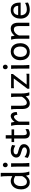

<svg xmlns="http://www.w3.org/2000/svg" viewBox="2185 -3006 833 5243"><g transform="rotate(-90 2601.5 -384.5)"><path d="M539.6 0H451.7Q446.3 -12.7 438.7 -38.1Q431.2 -63.5 424.8 -90.3Q389.6 -40 344.7 -13.9Q299.8 12.2 246.6 12.2Q187.5 12.2 143.3 -17.1Q99.1 -46.4 75.2 -100.1Q51.3 -153.8 51.3 -224.6Q51.3 -309.1 81.5 -373.5Q111.8 -438 164.8 -472.9Q217.8 -507.8 283.2 -507.8Q312 -507.8 346.4 -496.1Q380.9 -484.4 412.6 -466.3V-603Q412.6 -665 409.9 -708.5Q407.2 -752 400.4 -781.2H502.9V-258.8Q502.9 -95.2 539.6 0ZM283.2 -424.8Q245.6 -424.8 213.1 -402.1Q180.7 -379.4 161.1 -337.2Q141.6 -294.9 141.6 -239.3Q141.6 -152.8 171.1 -109.4Q200.7 -65.9 263.7 -65.9Q292.5 -65.9 321.8 -84.5Q351.1 -103 375 -132.8Q398.9 -162.6 412.6 -195.3V-388.2Q375 -408.2 346.9 -416.5Q318.8 -424.8 283.2 -424.8Z M764.2 -231.9Q764.2 -178.2 766.8 -107.2Q769.5 -36.1 773.9 0H673.8V-258.8Q673.8 -439 666.5 -498H764.2ZM717.8 -722.7Q745.1 -722.7 763.2 -703.4Q781.2 -684.1 781.2 -656.7Q781.2 -629.4 763.2 -610.1Q745.1 -590.8 717.8 -590.8Q690.9 -590.8 673.8 -609.9Q656.7 -628.9 656.7 -656.7Q656.7 -684.6 673.8 -703.6Q690.9 -722.7 717.8 -722.7Z M1103.5 -429.7Q1069.8 -429.7 1048.3 -420.4Q1026.9 -411.1 1017.6 -396.7Q1008.3 -382.3 1008.3 -366.2Q1008.3 -347.7 1016.6 -336.2Q1024.9 -324.7 1049.8 -314.7Q1074.7 -304.7 1125.5 -293Q1200.7 -275.9 1243.7 -241.5Q1286.6 -207 1286.6 -144Q1286.6 -100.6 1261.5 -64.9Q1236.3 -29.3 1193.4 -8.5Q1150.4 12.2 1098.6 12.2Q1042 12.2 991.7 -3.7Q941.4 -19.5 910.6 -43.9L935.1 -131.8Q967.3 -102.5 1014.4 -84.2Q1061.5 -65.9 1101.1 -65.9Q1128.9 -65.9 1151.1 -75.2Q1173.3 -84.5 1186 -99.6Q1198.7 -114.7 1198.7 -131.8Q1198.7 -151.4 1187.5 -166.5Q1176.3 -181.6 1147 -195.3Q1117.7 -209 1064.5 -222.2Q1007.3 -236.3 975.8 -256.8Q944.3 -277.3 932.4 -302.7Q920.4 -328.1 920.4 -361.3Q920.4 -389.2 938.2 -423.1Q956.1 -457 998.3 -482.4Q1040.5 -507.8 1108.4 -507.8Q1193.8 -507.8 1264.6 -468.8L1247.6 -383.3Q1212.9 -403.3 1178.2 -416.5Q1143.6 -429.7 1103.5 -429.7Z M1578.1 12.2Q1514.6 12.2 1477.5 -20.3Q1440.4 -52.7 1440.4 -131.8V-415H1342.8V-485.8H1440.4V-644.5H1530.8V-485.8H1689.5V-415H1530.8V-190.4Q1530.8 -140.6 1537.1 -114.5Q1543.5 -88.4 1556.6 -78.4Q1569.8 -68.4 1593.3 -68.4Q1633.3 -68.4 1699.2 -105V-26.9Q1638.2 12.2 1578.1 12.2Z M1811.5 0V-300.3Q1811.5 -365.2 1804.2 -416.3Q1796.9 -467.3 1787.1 -498H1875Q1879.9 -484.4 1885.5 -455.3Q1891.1 -426.3 1894.5 -402.8Q1917.5 -435.5 1945.8 -459.2Q1974.1 -482.9 2002.2 -495.4Q2030.3 -507.8 2053.2 -507.8Q2110.4 -507.8 2137.9 -461.4Q2165.5 -415 2165.5 -344.2L2087.4 -327.1Q2087.4 -366.7 2073 -393.3Q2058.6 -419.9 2031.2 -419.9Q2011.2 -419.9 1984.9 -399.7Q1958.5 -379.4 1935.3 -347.4Q1912.1 -315.4 1901.9 -283.2V0Z M2592.8 -97.7Q2502.4 12.2 2402.3 12.2Q2324.2 12.2 2285.2 -40.5Q2246.1 -93.3 2246.1 -197.8V-341.8Q2246.1 -393.1 2244.4 -425Q2242.7 -457 2236.3 -498H2336.4V-227.1Q2336.4 -170.4 2344.2 -135.7Q2352.1 -101.1 2370.4 -84.7Q2388.7 -68.4 2419.4 -68.4Q2446.8 -68.4 2479.5 -89.6Q2512.2 -110.8 2539.8 -142.8Q2567.4 -174.8 2580.6 -205.1V-341.8Q2580.6 -394 2578.9 -424.8Q2577.1 -455.6 2570.8 -498H2670.9V-219.7Q2670.9 -84.5 2702.6 0H2619.6Q2611.3 -20 2603.8 -46.4Q2596.2 -72.8 2592.8 -97.7Z M3203.1 -498V-451.7L2912.6 -73.2H3122.6Q3151.4 -73.2 3171.1 -74.5Q3190.9 -75.7 3210.4 -80.6V0H2800.3V-53.7L3081.1 -424.8H2890.6Q2861.8 -424.8 2844.5 -423.6Q2827.1 -422.4 2814.9 -417.5V-498Z M3439.9 -231.9Q3439.9 -178.2 3442.6 -107.2Q3445.3 -36.1 3449.7 0H3349.6V-258.8Q3349.6 -439 3342.3 -498H3439.9ZM3393.6 -722.7Q3420.9 -722.7 3439 -703.4Q3457 -684.1 3457 -656.7Q3457 -629.4 3439 -610.1Q3420.9 -590.8 3393.6 -590.8Q3366.7 -590.8 3349.6 -609.9Q3332.5 -628.9 3332.5 -656.7Q3332.5 -684.6 3349.6 -703.6Q3366.7 -722.7 3393.6 -722.7Z M3815.9 -507.8Q3883.3 -507.8 3934.6 -477.3Q3985.8 -446.8 4014.4 -387.9Q4043 -329.1 4043 -246.6Q4043 -165.5 4011.2 -106.9Q3979.5 -48.3 3925.5 -18.1Q3871.6 12.2 3806.2 12.2Q3738.8 12.2 3687.5 -17.8Q3636.2 -47.9 3607.7 -106.2Q3579.1 -164.6 3579.1 -246.6Q3579.1 -327.6 3610.8 -387Q3642.6 -446.3 3696.5 -477.1Q3750.5 -507.8 3815.9 -507.8ZM3811 -65.9Q3850.6 -65.9 3882.8 -87.6Q3915 -109.4 3933.8 -150.4Q3952.6 -191.4 3952.6 -246.6Q3952.6 -302.7 3934.8 -344.2Q3917 -385.7 3885 -407.7Q3853 -429.7 3811 -429.7Q3771.5 -429.7 3739 -407.5Q3706.5 -385.3 3688 -343.8Q3669.4 -302.2 3669.4 -246.6Q3669.4 -190.4 3687.3 -149.7Q3705.1 -108.9 3737.1 -87.4Q3769 -65.9 3811 -65.9Z M4511.7 -268.6Q4511.7 -328.6 4501.2 -362.1Q4490.7 -395.5 4469.7 -408.9Q4448.7 -422.4 4414.1 -422.4Q4380.4 -422.4 4347.9 -401.9Q4315.4 -381.3 4291 -349.4Q4266.6 -317.4 4255.4 -283.2V0H4165V-300.3Q4165 -365.2 4157.7 -416.3Q4150.4 -467.3 4140.6 -498H4228.5Q4233.4 -484.4 4239 -455.3Q4244.6 -426.3 4248 -402.8Q4293.9 -457.5 4341.1 -482.7Q4388.2 -507.8 4440.9 -507.8Q4519.5 -507.8 4560.8 -456.5Q4602.1 -405.3 4602.1 -305.2V0H4511.7Z M4804.7 -236.8Q4806.2 -181.2 4826.4 -143.6Q4846.7 -106 4881.3 -87.2Q4916 -68.4 4960.9 -68.4Q5010.7 -68.4 5055.9 -79.8Q5101.1 -91.3 5144 -117.2L5153.8 -36.6Q5102.5 -10.3 5054.4 1Q5006.3 12.2 4948.7 12.2Q4885.3 12.2 4831.8 -17.3Q4778.3 -46.9 4746.3 -104.2Q4714.4 -161.6 4714.4 -241.7Q4714.4 -321.8 4742.9 -382.1Q4771.5 -442.4 4824.5 -475.1Q4877.4 -507.8 4948.7 -507.8Q5024.4 -507.8 5069.6 -474.4Q5114.7 -440.9 5133.1 -388.7Q5151.4 -336.4 5151.4 -274.9Q5151.4 -245.6 5150.9 -236.8ZM5063.5 -305.2Q5063.5 -346.2 5047.9 -375.2Q5032.2 -404.3 5004.6 -419.4Q4977.1 -434.6 4941.4 -434.6Q4886.7 -434.6 4853 -402.6Q4819.3 -370.6 4809.1 -305.2Z"/></g></svg>

Font: Lesson One
Style: Regular
Weight: 400
Designer: But Ko, Victor Gaultney, Annie Olsen, Julie Remington, Don Collingsworth, Eric Hays, Becca Hirsbrunner
Version: Version 1.100